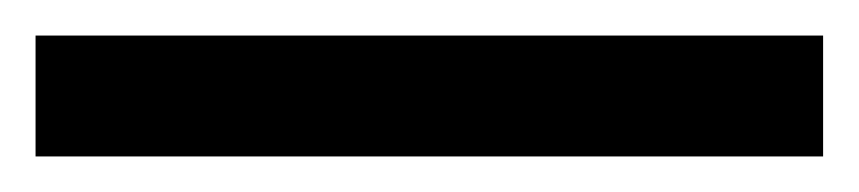

<svg xmlns="http://www.w3.org/2000/svg" viewBox="-22 66 483 108"><path d="M441 154H-2V86H441Z"/></svg>

Font: Noto Sans Thai SemCond Med
Style: Regular
Weight: 500
Width: 4
Designer: Monotype Design Team
Foundry: Monotype Imaging Inc.
Version: Version 2.002; ttfautohint (v1.8.4.7-5d5b)